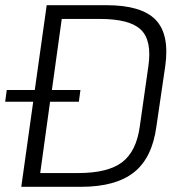

<svg xmlns="http://www.w3.org/2000/svg" viewBox="-31 -720 697 740"><path d="M149 -700H379Q514 -700 568.5 -644Q623 -588 606 -466L572 -234Q556 -112 485.5 -56Q415 0 281 0H51L97 -328H-11L-5 -373H103ZM124 -53H270Q385 -53 440 -95Q495 -137 508 -234L541 -466Q555 -564 512 -605.5Q469 -647 354 -647H207L169 -373H279L273 -328H162Z"/></svg>

Font: Pathway Extreme 8pt Thin 12pt ExtraLight
Style: Italic
Weight: 250
Italic angle: -8°
Version: Version 1.001;gftools[0.9.26]